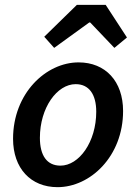

<svg xmlns="http://www.w3.org/2000/svg" viewBox="-20 -762 564 794"><path d="M218 12C353 12 489 -115 489 -303C489 -426 416 -504 305 -504C170 -504 34 -376 34 -188C34 -66 107 12 218 12ZM230 -77C174 -77 145 -119 145 -192C145 -317 216 -414 293 -414C348 -414 378 -372 378 -300C378 -175 307 -77 230 -77ZM204 -564 349 -669H353L453 -564L505 -607L417 -742H298L163 -610Z"/></svg>

Font: Source Sans Pro Semibold
Style: Italic
Weight: 600
Italic angle: -11°
Designer: Paul D. Hunt
Foundry: Adobe Systems Incorporated
Version: Version 3.006;hotconv 1.0.111;makeotfexe 2.5.65597